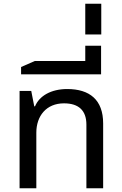

<svg xmlns="http://www.w3.org/2000/svg" viewBox="-20 -1000 649 1020"><path d="M84 0H173V-295C173 -384 226 -451 320 -451C398 -451 439 -413 439 -338V0H528V-344C528 -470 456 -527 337 -527C252 -527 189 -491 166 -435H162L146 -517H84Z M433 -757V-676H165L92 -644V-605H517V-757Z M433 -817H518V-980H433Z"/></svg>

Font: Noto Sans Thai UI
Style: Regular
Weight: 400
Designer: Monotype Design Team
Foundry: Monotype Imaging Inc.
Version: Version 1.901